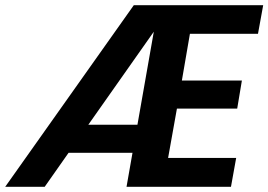

<svg xmlns="http://www.w3.org/2000/svg" viewBox="-62 -719 1033 739"><path d="M278 -239H467L530 -597ZM669 -589 638 -409H869L851 -301H619L585 -111H847L827 0H425L448 -131H202L110 0H-42L453 -699H951L931 -589Z"/></svg>

Font: SVN-Poppins SemiBold
Style: Italic
Weight: 600
Italic angle: -10°
Designer: Ninad Kale (Devanagari), Jonny Pinhorn (Latin)
Foundry: Indian Type Foundry
Version: Version 3.002 2017; ttfautohint (v1.8.3)